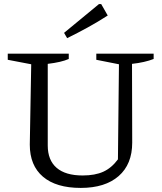

<svg xmlns="http://www.w3.org/2000/svg" viewBox="-20 -911 793 941"><path d="M376 10Q255 10 190.5 -45Q126 -100 126 -202L133 -596L18 -618V-648H317V-622Q281 -606 214 -598V-198Q214 -126 257.5 -88.5Q301 -51 385 -51Q446 -51 486.5 -69.5Q527 -88 558 -130L563 -596L452 -618V-648H733V-622Q690 -605 627 -598L628 -212Q628 -106 561.5 -48Q495 10 376 10ZM309 -724 294 -750 465 -891H476L508 -835Q460 -804 410 -776.5Q360 -749 309 -724Z"/></svg>

Font: Piazzolla
Style: Regular
Weight: 400
Designer: Juan Pablo del Peral
Foundry: Huerta Tipografica
Version: Version 1.330